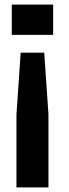

<svg xmlns="http://www.w3.org/2000/svg" viewBox="-20 -620 303 840"><path d="M70.5 -389.5H173.5L192 -119V200H52V-119ZM31.5 -600H212.5V-467.5H31.5Z"/></svg>

Font: Big Shoulders Thin ExtraBold
Style: Regular
Weight: 800
Version: Version 2.002